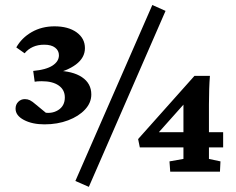

<svg xmlns="http://www.w3.org/2000/svg" viewBox="-20 -684 940 765"><path d="M203.1 -402.3Q269.5 -401.4 306.6 -376.5Q343.8 -351.6 343.8 -307.6Q343.8 -274.4 318.8 -247.6Q293.9 -220.7 251.5 -204.6Q209 -188.5 157.2 -188.5Q108.4 -188.5 75.2 -206.1Q42 -223.6 42 -251Q42 -267.6 52.7 -278.3Q63.5 -289.1 79.1 -289.1Q89.8 -289.1 99.1 -284.7Q108.4 -280.3 124 -266.6L173.8 -225.6L148.4 -237.3Q184.6 -228.5 211.4 -245.1Q238.3 -261.7 238.3 -295.9Q238.3 -326.2 213.9 -343.3Q189.5 -360.4 146.5 -360.4Q136.7 -360.4 129.9 -359.9Q123 -359.4 118.2 -358.4L112.3 -401.4Q164.1 -406.2 189.5 -422.9Q214.8 -439.5 214.8 -463.9Q214.8 -482.4 199.7 -494.1Q184.6 -505.9 156.2 -505.9Q130.9 -505.9 111.3 -497.1Q91.8 -488.3 78.1 -471.7L44.9 -495.1Q66.4 -533.2 106.4 -556.2Q146.5 -579.1 197.3 -579.1Q252 -579.1 285.2 -555.2Q318.4 -531.2 318.4 -492.2Q318.4 -454.1 282.7 -427.2Q247.1 -400.4 186.5 -388.7ZM280.3 37.1 586.9 -664.1 639.6 -640.6 334 60.5ZM812.5 -50.8 858.4 -41 856.4 0H658.2L655.3 -41L710.9 -50.8V-284.2L722.7 -280.3L602.5 -145.5L605.5 -157.2H869.1V-96.7H537.1L530.3 -129.9L754.9 -381.8H816.4Q814.5 -358.4 813.5 -328.6Q812.5 -298.8 812.5 -267.6Z"/></svg>

Font: Crimson Pro SemiBold
Style: Regular
Weight: 600
Designer: Jacques Le Bailly
Foundry: Baron von Fonthausen
Version: Version 1.003